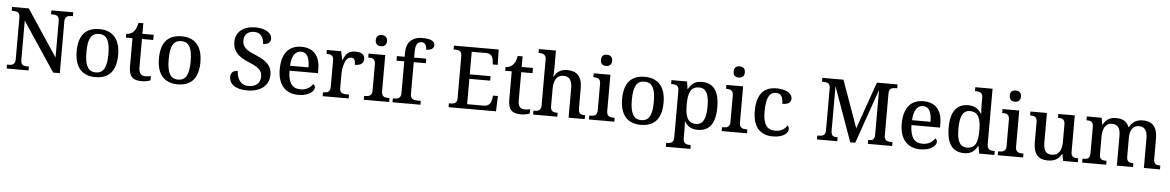

<svg xmlns="http://www.w3.org/2000/svg" viewBox="-40 -1375 13516 2218"><g transform="rotate(5 6718.0 -266.5)"><path d="M35 0H289V-45H271C228 -45 195 -54 195 -115V-569L574 0H651V-599C651 -659 685 -669 727 -669H745V-714H491V-669H509C550 -669 586 -659 586 -603V-176L229 -714H35V-669H53C94 -669 130 -660 130 -603V-115C130 -54 95 -45 51 -45H35Z M1062 10C1221 10 1304 -81 1304 -269C1304 -456 1213 -547 1065 -547C905 -547 823 -456 823 -269C823 -81 913 10 1062 10ZM1064 -45C970 -45 936 -122 936 -269C936 -417 969 -491 1063 -491C1157 -491 1191 -417 1191 -269C1191 -122 1158 -45 1064 -45Z M1601 10C1641 10 1683 0 1702 -9V-58C1681 -54 1660 -51 1636 -51C1589 -51 1562 -81 1562 -146V-476H1693V-536H1562V-659H1506C1496 -610 1482 -577 1460 -554C1439 -531 1406 -519 1376 -519V-476H1452V-146C1452 -30 1500 10 1601 10Z M2016 10C2175 10 2258 -81 2258 -269C2258 -456 2167 -547 2019 -547C1859 -547 1777 -456 1777 -269C1777 -81 1867 10 2016 10ZM2018 -45C1924 -45 1890 -122 1890 -269C1890 -417 1923 -491 2017 -491C2111 -491 2145 -417 2145 -269C2145 -122 2112 -45 2018 -45Z M2824 10C2978 10 3077 -67 3077 -194C3077 -296 3012 -354 2890 -404C2768 -453 2731 -489 2731 -563C2731 -629 2775 -671 2848 -671C2930 -671 2960 -604 2960 -541C3017 -541 3049 -566 3049 -610C3049 -668 2981 -724 2855 -724C2725 -724 2628 -655 2628 -539C2628 -432 2685 -369 2814 -317C2929 -269 2972 -235 2972 -163C2972 -88 2920 -42 2834 -42C2744 -42 2700 -113 2697 -205C2648 -205 2615 -179 2615 -131C2615 -52 2679 10 2824 10Z M3417 10C3543 10 3601 -50 3601 -93C3601 -112 3589 -125 3578 -130C3554 -91 3506 -56 3437 -56C3343 -56 3294 -117 3291 -260H3622V-307C3622 -465 3540 -547 3407 -547C3260 -547 3178 -451 3178 -264C3178 -91 3265 10 3417 10ZM3507 -317H3293C3298 -429 3337 -490 3406 -490C3480 -490 3507 -421 3507 -317Z M3699 0H4001V-45H3972C3929 -45 3893 -53 3893 -112V-268C3893 -345 3917 -472 3987 -472C4026 -472 4038 -448 4038 -393C4109 -393 4140 -422 4140 -469C4140 -517 4106 -546 4032 -546C3946 -546 3919 -501 3892 -438H3887L3867 -536H3701V-491H3704C3748 -491 3783 -482 3783 -423V-117C3783 -54 3748 -45 3703 -45H3699Z M4319 -633C4354 -633 4384 -651 4384 -698C4384 -746 4354 -763 4319 -763C4282 -763 4254 -746 4254 -698C4254 -651 4282 -633 4319 -633ZM4176 0H4470V-45H4457C4413 -45 4378 -55 4378 -117V-536H4184V-491H4189C4232 -491 4268 -481 4268 -423V-113C4268 -55 4232 -45 4189 -45H4176Z M4509 0H4833V-45H4792C4751 -45 4713 -54 4713 -115V-483H4853V-536H4713V-594C4713 -679 4731 -721 4783 -721C4830 -721 4844 -677 4844 -639C4901 -639 4933 -662 4933 -699C4933 -739 4899 -770 4788 -770C4670 -770 4603 -703 4603 -582V-536H4513V-483H4603V-115C4603 -54 4565 -45 4524 -45H4509Z M5159 0H5709L5716 -178H5659L5652 -133C5645 -89 5621 -53 5561 -53H5370V-347H5611V-399H5370V-661H5536C5594 -661 5615 -626 5620 -581L5625 -536H5682L5678 -714H5159V-669H5178C5219 -669 5254 -660 5254 -600V-109C5254 -55 5220 -45 5178 -45H5159Z M5999 10C6039 10 6081 0 6100 -9V-58C6079 -54 6058 -51 6034 -51C5987 -51 5960 -81 5960 -146V-476H6091V-536H5960V-659H5904C5894 -610 5880 -577 5858 -554C5837 -531 5804 -519 5774 -519V-476H5850V-146C5850 -30 5898 10 5999 10Z M6140 0H6420V-45H6417C6373 -45 6338 -53 6338 -112V-317C6338 -410 6371 -477 6449 -477C6524 -477 6551 -427 6551 -341V0H6738V-45H6735C6690 -45 6661 -54 6661 -117V-352C6661 -488 6600 -547 6487 -547C6416 -547 6368 -515 6339 -459H6334C6334 -464 6338 -514 6338 -553V-760H6140V-715H6149C6188 -715 6228 -706 6228 -649V-116C6228 -54 6192 -45 6148 -45H6140Z M6930 -633C6965 -633 6995 -651 6995 -698C6995 -746 6965 -763 6930 -763C6893 -763 6865 -746 6865 -698C6865 -651 6893 -633 6930 -633ZM6787 0H7081V-45H7068C7024 -45 6989 -55 6989 -117V-536H6795V-491H6800C6843 -491 6879 -481 6879 -423V-113C6879 -55 6843 -45 6800 -45H6787Z M7387 10C7546 10 7629 -81 7629 -269C7629 -456 7538 -547 7390 -547C7230 -547 7148 -456 7148 -269C7148 -81 7238 10 7387 10ZM7389 -45C7295 -45 7261 -122 7261 -269C7261 -417 7294 -491 7388 -491C7482 -491 7516 -417 7516 -269C7516 -122 7483 -45 7389 -45Z M7699 237H7984V192H7976C7936 192 7897 184 7897 125V40C7897 13 7896 -34 7893 -73H7897C7926 -23 7972 10 8047 10C8180 10 8252 -75 8252 -268C8252 -461 8180 -546 8048 -546C7970 -546 7924 -508 7895 -449H7891L7878 -536H7697V-491H7709C7751 -491 7787 -482 7787 -422V122C7787 183 7748 192 7708 192H7699ZM8024 -56C7926 -56 7897 -130 7897 -268C7897 -409 7926 -479 8024 -479C8106 -479 8139 -408 8139 -269C8139 -130 8106 -56 8024 -56Z M8469 -633C8504 -633 8534 -651 8534 -698C8534 -746 8504 -763 8469 -763C8432 -763 8404 -746 8404 -698C8404 -651 8432 -633 8469 -633ZM8326 0H8620V-45H8607C8563 -45 8528 -55 8528 -117V-536H8334V-491H8339C8382 -491 8418 -481 8418 -423V-113C8418 -55 8382 -45 8339 -45H8326Z M8920 10C9039 10 9097 -43 9097 -90C9097 -108 9090 -122 9078 -131C9055 -88 9006 -58 8942 -58C8841 -58 8800 -126 8800 -266C8800 -443 8845 -494 8917 -494C8979 -494 8996 -440 8996 -375C9068 -375 9097 -399 9097 -444C9097 -510 9012 -547 8916 -547C8786 -547 8687 -480 8687 -265C8687 -67 8783 10 8920 10Z M9431 0H9667V-45H9663C9618 -45 9591 -54 9591 -115V-631L9817 0H9875L10096 -632V-108C10094 -54 10069 -45 10027 -45H10022V0H10303V-45H10285C10242 -45 10208 -55 10208 -113V-601C10208 -659 10243 -669 10283 -669H10303V-714H10064L9872 -167L9676 -714H9431V-669H9450C9490 -669 9526 -659 9526 -603V-110C9526 -54 9490 -45 9447 -45H9431Z M10630 10C10756 10 10814 -50 10814 -93C10814 -112 10802 -125 10791 -130C10767 -91 10719 -56 10650 -56C10556 -56 10507 -117 10504 -260H10835V-307C10835 -465 10753 -547 10620 -547C10473 -547 10391 -451 10391 -264C10391 -91 10478 10 10630 10ZM10720 -317H10506C10511 -429 10550 -490 10619 -490C10693 -490 10720 -421 10720 -317Z M11139 10C11217 10 11263 -28 11293 -87H11297L11312 0H11489V-45H11481C11436 -45 11401 -56 11401 -115V-760H11201V-715H11209C11253 -715 11291 -706 11291 -649V-572C11291 -539 11292 -494 11296 -462H11290C11261 -512 11215 -546 11139 -546C11008 -546 10935 -460 10935 -267C10935 -75 11008 10 11139 10ZM11164 -57C11081 -57 11048 -126 11048 -266C11048 -405 11081 -480 11163 -480C11261 -480 11291 -405 11291 -267C11291 -125 11261 -57 11164 -57Z M11671 -633C11706 -633 11736 -651 11736 -698C11736 -746 11706 -763 11671 -763C11634 -763 11606 -746 11606 -698C11606 -651 11634 -633 11671 -633ZM11528 0H11822V-45H11809C11765 -45 11730 -55 11730 -117V-536H11536V-491H11541C11584 -491 11620 -481 11620 -423V-113C11620 -55 11584 -45 11541 -45H11528Z M12106 10C12172 10 12227 -8 12266 -78H12271L12286 0H12456V-45H12452C12409 -45 12374 -52 12374 -111V-536H12183V-491H12187C12230 -491 12264 -483 12264 -421V-219C12264 -123 12229 -60 12148 -60C12073 -60 12051 -111 12051 -198V-536H11860V-491H11863C11908 -491 11941 -481 11941 -422V-186C11941 -50 11998 10 12106 10Z M12506 0H12785V-45H12782C12738 -45 12703 -53 12703 -112V-317C12703 -402 12730 -477 12812 -477C12884 -477 12909 -427 12909 -341V0H13096V-45H13093C13048 -45 13019 -54 13019 -117V-330C13019 -409 13046 -477 13124 -477C13195 -477 13222 -427 13222 -341V0H13409V-45H13406C13361 -45 13332 -54 13332 -117V-352C13332 -488 13270 -547 13167 -547C13101 -547 13047 -527 13010 -458H13002C12978 -522 12923 -547 12857 -547C12790 -547 12742 -527 12704 -458H12699L12686 -536H12514V-492H12517C12561 -492 12593 -483 12593 -425V-116C12593 -54 12562 -45 12517 -45H12506Z"/></g></svg>

Font: Noto Serif Ethiopic Medium
Style: Regular
Weight: 500
Designer: Monotype Design Team
Foundry: Monotype Imaging Inc.
Version: Version 2.102